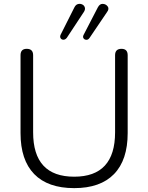

<svg xmlns="http://www.w3.org/2000/svg" viewBox="-20 -963 764 991"><path d="M363 8Q227 8 156.5 -64.5Q86 -137 86 -276V-678Q86 -711 118 -711Q151 -711 151 -678V-280Q151 -51 363 -51Q574 -51 574 -280V-678Q574 -711 607 -711Q639 -711 639 -678V-276Q639 -137 568.5 -64.5Q498 8 363 8ZM325 -768Q317 -758 307.5 -758Q298 -758 293 -765.5Q288 -773 293 -784L364 -925Q371 -939 382.5 -942Q394 -945 404.5 -940Q415 -935 418 -924Q421 -913 412 -900ZM442 -767Q435 -757 425.5 -757.5Q416 -758 411 -765.5Q406 -773 412 -784L485 -925Q495 -944 511 -943Q527 -942 536 -929.5Q545 -917 532 -900Z"/></svg>

Font: Chiron GoRound TC L
Style: Regular
Weight: 300
Designer: Ryoko NISHIZUKA 西塚涼子 (kana, bopomofo & ideographs); Paul D. Hunt (Latin, Greek & Cyrillic); Sandoll Communications 산돌커뮤니
Foundry: Adobe
Version: Version 1.000;hotconv 1.1.1;makeotfexe 2.6.0